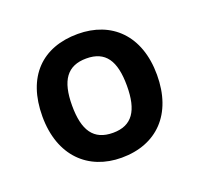

<svg xmlns="http://www.w3.org/2000/svg" viewBox="-74 -802 530 510"><g transform="rotate(-20 191.0 -547.5)"><path d="M353 -548C353 -660 287 -722 192 -722C91 -722 29 -660 29 -548C29 -436 96 -373 190 -373C289 -373 353 -437 353 -548ZM113 -548C113 -619 137 -653 191 -653C245 -653 268 -619 268 -548C268 -478 245 -443 191 -443C136 -443 113 -478 113 -548Z"/></g></svg>

Font: Noto Sans Syriac SemiBold
Style: Regular
Weight: 600
Designer: Patrick Giasson and the Monotype Design Team
Foundry: Monotype Imaging Inc.
Version: Version 3.000